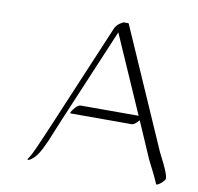

<svg xmlns="http://www.w3.org/2000/svg" viewBox="-68 -617 733 712"><g transform="rotate(10 298.5 -260.5)"><path d="M463.4 -198.7Q446.8 -179.2 437.5 -179.2H207Q200.7 -179.2 214.1 -196.8Q227.5 -214.4 238.3 -214.4H456.5L328.6 -505.9L178.2 -149.9Q171.9 -134.8 160.6 -107.2Q149.4 -79.6 143.6 -65.9Q137.7 -52.2 128.7 -34.2Q119.6 -16.1 110.8 -5.1Q102.1 5.9 94 11.7Q85.9 17.6 80.8 18.1Q75.7 18.6 85.2 5.6Q94.7 -7.3 144.5 -125.5L309.6 -516.1Q314.9 -528.8 326.9 -537.4Q338.9 -545.9 342.3 -545.9H358.9Q360.4 -545.9 360.8 -544.9L558.6 -93.8Q603 -9.8 595.5 1.5Q587.9 12.7 577.1 20Q566.4 27.3 564.5 24.4Q550.8 -8.3 523.4 -60.5Z"/></g></svg>

Font: ML-NILA03
Style: Regular
Weight: 400
Designer: CLT@C-DIT
Version: Version ML-NILA03 1.0